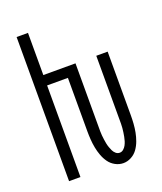

<svg xmlns="http://www.w3.org/2000/svg" viewBox="-138 -824 775 920"><g transform="rotate(-20 250.0 -363.5)"><path d="M332 8Q311 8 291.5 -2.5Q272 -13 259.5 -30.5Q247 -48 239.5 -68.5Q232 -89 228 -110Q224 -131 222.5 -152.5Q221 -174 221 -195V-467H115V0H57V-735H115V-520H279V-195Q279 -184 279 -173.5Q279 -163 280 -152Q281 -141 282.5 -130.5Q284 -120 286 -109.5Q288 -99 291.5 -89Q295 -79 299.5 -69.5Q304 -60 312.5 -52.5Q321 -45 332 -45Q343 -45 351.5 -52.5Q360 -60 365 -69.5Q370 -79 373 -89Q376 -99 378 -109.5Q380 -120 381.5 -130.5Q383 -141 384 -152Q385 -163 385 -173.5Q385 -184 385 -195V-520H443V-195Q443 -174 441.5 -152.5Q440 -131 436 -110Q432 -89 424.5 -68.5Q417 -48 404.5 -30.5Q392 -13 372.5 -2.5Q353 8 332 8Z"/></g></svg>

Font: Iosevka Fixed SS04 Light
Style: Regular
Weight: 300
Monospace: yes
Designer: Belleve Invis
Foundry: Belleve Invis
Version: Version 32.5.0